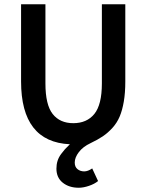

<svg xmlns="http://www.w3.org/2000/svg" viewBox="-20 -674 695 912"><path d="M354 217.8Q308.1 217.8 278.1 193.8Q248 169.9 248 127Q248 107.4 253.4 90.1Q258.8 72.8 270.8 56.9Q282.7 41 288.6 34.7Q294.4 28.3 308.1 15.1Q310.5 12.7 312 11.2Q80.1 0.5 80.1 -287.1V-653.8H195.8V-277.8Q195.8 -176.3 230.2 -132.6Q264.6 -88.9 328.1 -88.9Q392.6 -88.9 428.2 -132.8Q463.9 -176.8 463.9 -277.8V-653.8H575.2V-287.1Q575.2 -233.4 568.1 -191.7Q561 -149.9 548.3 -120.1Q535.6 -90.3 514.2 -66.7Q492.7 -43 468.5 -26.6Q444.3 -10.3 410.2 5.9Q374 22.9 354.5 48.6Q335 74.2 335 98.1Q335 118.7 348.1 129.4Q361.3 140.1 379.9 140.1Q397.5 140.1 418 126L445.8 186Q429.2 199.7 402.8 208.7Q376.5 217.8 354 217.8Z"/></svg>

Font: Toshiba Sans Medium
Style: Regular
Weight: 500
Designer: Paul D. Hunt
Foundry: Toshiba Corporation
Version: Version 2.020;PS 2.0;hotconv 1.0.86;makeotf.lib2.5.63406